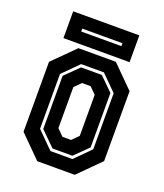

<svg xmlns="http://www.w3.org/2000/svg" viewBox="-129 -775 738 862"><g transform="rotate(20 240.0 -344.0)"><path d="M150.5 0 47.5 -103V-437L150.5 -540H329.5L432.5 -437V-103L329.5 0ZM190.5 -63H295.5L368.5 -136V-404L295.5 -477H186.5L112.5 -403V-141ZM195.5 -77 126.5 -145V-399L191.5 -463H290.5L354.5 -400V-140L290.5 -77ZM219.5 -141.5H260.5L291 -172V-368L260.5 -398.5H219.5L189 -368V-172ZM72 -559.5V-687.5H388V-559.5ZM137 -614.5H329V-628.5H137Z"/></g></svg>

Font: Tourney Condensed Regular
Style: Bold
Weight: 700
Width: 3
Designer: Tyler Finck
Foundry: Etcetera Type Co
Version: Version 1.010; ttfautohint (v1.8.3)